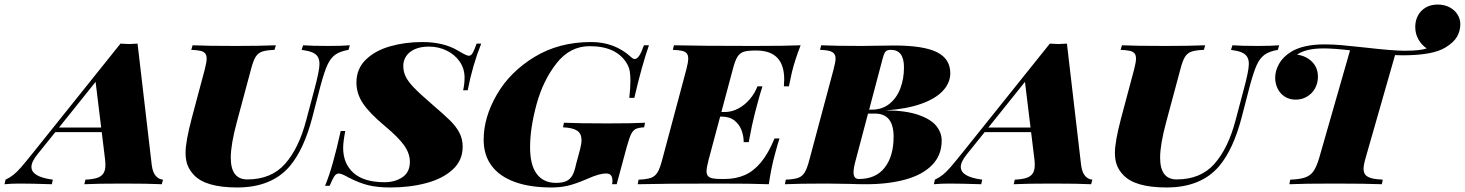

<svg xmlns="http://www.w3.org/2000/svg" viewBox="-116 -806 6409 840"><path d="M597.2 -20 591.8 0Q534.2 -2.9 422.9 -2.9Q307.1 -2.9 252.9 0L257.8 -20Q288.6 -21.5 307.1 -27.1Q325.7 -32.7 335.4 -46.1Q345.2 -59.6 345.2 -84.5Q345.2 -97.2 344.2 -104L329.1 -228H126L47.9 -130.9Q21.5 -98.1 21.5 -75.7Q21.5 -32.2 115.2 -20L110.8 0Q22 -2.9 -30.8 -2.9Q-64.9 -2.9 -96.2 0L-91.8 -20Q-72.8 -28.8 -57.1 -41.3Q-41.5 -53.7 -22.7 -75.4Q-3.9 -97.2 29.8 -139.2L411.1 -615.2Q436.5 -613.3 448.7 -613.3Q461.4 -613.3 485.8 -615.2L547.9 -84Q552.2 -50.8 565.9 -35.9Q579.6 -21 597.2 -20ZM302.2 -447.8 142.1 -248H326.7Z M1151.9 -79.1Q1072.3 14.2 921.9 14.2Q783.7 14.2 732.9 -40Q713.4 -60.1 704.6 -83.3Q695.8 -106.4 695.8 -137.7Q695.8 -186 722.7 -288.1L779.8 -502Q788.1 -533.7 788.1 -549.8Q788.1 -564.9 781.2 -572.8Q774.4 -580.6 760.5 -583.7Q746.6 -586.9 720.7 -587.9L726.6 -607.9Q785.2 -605 916 -605Q1020.5 -605 1090.8 -607.9L1085 -587.9Q1048.3 -586.4 1030.5 -580.1Q1012.7 -573.7 1002.2 -556.9Q991.7 -540 981.9 -502L919.9 -271Q893.6 -173.3 893.6 -116.2Q893.6 -21 965.8 -21Q1070.8 -21 1131.1 -89.1Q1191.4 -157.2 1223.6 -279.8L1258.8 -412.1Q1281.7 -496.6 1281.7 -525.9Q1281.7 -545.9 1273.9 -558.1Q1266.1 -570.3 1249.5 -577.1Q1232.9 -584 1203.6 -587.9L1210 -607.9Q1248.5 -605 1320.8 -605Q1379.9 -605 1414.6 -607.9L1408.7 -587.9Q1371.6 -581.5 1350.8 -566.7Q1330.1 -551.8 1316.4 -521.7Q1302.7 -491.7 1286.6 -432.1L1250 -291Q1213.4 -151.9 1151.9 -79.1Z M1930.2 -411.1H1910.2Q1916.5 -438.5 1916.5 -466.8Q1916.5 -504.9 1895.8 -535.6Q1875 -566.4 1839.1 -584.2Q1803.2 -602.1 1760.3 -602.1Q1723.6 -602.1 1698.5 -590.6Q1673.3 -579.1 1660.9 -560.1Q1648.4 -541 1648.4 -518.1Q1648.4 -493.2 1658.2 -472.2Q1668 -451.2 1693.6 -424.1Q1719.2 -397 1770.5 -353Q1826.7 -304.7 1852.8 -279.1Q1878.9 -253.4 1893.6 -225.8Q1908.2 -198.2 1908.2 -164.1Q1908.2 -104 1864.3 -64Q1820.3 -23.9 1748.5 -4.9Q1676.8 14.2 1592.3 14.2Q1535.6 14.2 1495.6 4.4Q1455.6 -5.4 1410.2 -28.8Q1378.4 -46.9 1366.2 -46.9Q1355 -46.9 1346.9 -35.2Q1338.9 -23.4 1326.2 6.8H1306.2Q1339.4 -72.3 1374.5 -232.9H1394.5Q1385.3 -184.6 1385.3 -159.2Q1385.3 -89.8 1430.9 -49.3Q1476.6 -8.8 1566.4 -8.8Q1612.3 -8.8 1644.8 -30.8Q1677.2 -52.7 1677.2 -98.1Q1677.2 -134.3 1652.3 -169.7Q1627.4 -205.1 1566.4 -255.9Q1501 -310.5 1472.2 -353.3Q1443.4 -396 1443.4 -444.8Q1443.4 -504.9 1484.1 -544.7Q1524.9 -584.5 1590.6 -603.3Q1656.2 -622.1 1731.4 -622.1Q1823.2 -622.1 1885.3 -585.9L1896 -579.6Q1925.8 -562 1935.5 -562Q1944.8 -562 1951.9 -574.2Q1959 -586.4 1969.2 -615.2H1989.3Q1951.2 -520 1930.2 -411.1Z M2563.5 -15.1Q2563.5 -46.9 2537.1 -46.9Q2520 -46.9 2501 -41.5Q2481.9 -36.1 2452.1 -22.9Q2400.9 -1 2367.9 6.6Q2335 14.2 2296.9 14.2Q2201.7 14.2 2135.3 -10.3Q2068.8 -34.7 2034.4 -81.3Q2000 -127.9 2000 -194.8Q2000 -292.5 2057.6 -392.1Q2115.2 -491.7 2222.4 -556.9Q2329.6 -622.1 2470.2 -622.1Q2572.8 -622.1 2644 -557.1Q2653.3 -547.9 2661.6 -547.9Q2680.7 -547.9 2701.2 -607.9H2723.1Q2691.4 -517.1 2659.2 -377.9H2637.2Q2642.1 -420.9 2642.1 -453.1Q2642.1 -477.1 2639.2 -494.1Q2636.2 -511.2 2627.9 -525.9Q2583 -604 2463.9 -604Q2377.4 -604 2318.6 -528.8Q2259.8 -453.6 2231.4 -349.6Q2203.1 -245.6 2203.1 -162.1Q2203.1 -84 2232.4 -44.9Q2261.7 -5.9 2316.9 -5.9Q2344.7 -5.9 2361.6 -13.7Q2378.4 -21.5 2388.2 -38.8Q2397.9 -56.2 2403.8 -85.9L2421.9 -152.8Q2428.2 -178.2 2428.2 -192.9Q2428.2 -221.2 2409.2 -234.1Q2390.1 -247.1 2347.2 -249L2351.1 -269Q2418.5 -266.1 2542 -266.1Q2651.9 -266.1 2706.1 -269L2702.1 -249Q2677.2 -247.6 2665 -241.5Q2652.8 -235.4 2644.8 -218.5Q2636.7 -201.7 2626 -163.1L2582 0H2562Q2563.5 -8.3 2563.5 -15.1Z M3386.7 -607.9Q3361.8 -543.9 3348.6 -490.2Q3344.7 -474.1 3339.4 -446.8L3335.4 -428.2H3313.5Q3314.9 -444.3 3314.9 -458.5Q3314.9 -585 3192.9 -585H3189.5Q3154.3 -585 3137.2 -579.3Q3120.1 -573.7 3109.9 -556.9Q3099.6 -540 3089.8 -502L3040 -315.9H3054.7Q3085.9 -315.9 3114.7 -331.5Q3143.6 -347.2 3165 -372.8Q3186.5 -398.4 3197.8 -428.2H3219.7Q3208.5 -394.5 3193.4 -336.4L3185.5 -306.2Q3174.3 -263.7 3159.7 -184.1H3137.7Q3137.7 -210.4 3128.4 -235.8Q3119.1 -261.2 3097.4 -278.6Q3075.7 -295.9 3040.5 -295.9H3034.7L2983.9 -106Q2975.1 -71.8 2975.1 -57.1Q2975.1 -43 2981.7 -35.6Q2988.3 -28.3 3002 -25.6Q3015.6 -22.9 3040.5 -22.9H3053.7Q3103 -22.9 3142.1 -40Q3181.2 -57.1 3213.4 -95.9Q3245.6 -134.8 3272.5 -200.2H3294.4Q3288.1 -183.1 3273.4 -127.9Q3257.8 -70.8 3247.6 0Q3179.7 -2.9 3021.5 -2.9Q2789.6 -2.9 2673.8 0L2677.7 -20Q2713.9 -21.5 2731.7 -27.8Q2749.5 -34.2 2760.3 -51.3Q2771 -68.4 2780.8 -106L2886.7 -502Q2895 -533.7 2895 -549.8Q2895 -564.9 2888.2 -572.8Q2881.3 -580.6 2867.4 -583.7Q2853.5 -586.9 2827.6 -587.9L2832.5 -607.9Q2947.8 -605 3179.7 -605Q3323.7 -605 3386.7 -607.9Z M3759.8 -323.2Q3848.1 -322.3 3902.6 -303.2Q3957 -284.2 3980.5 -254.9Q4003.9 -225.6 4003.9 -190.9Q4003.9 -127.4 3962.6 -84.7Q3921.4 -42 3846.7 -21Q3772 0 3671.9 0Q3637.7 0 3598.6 -1.5Q3509.3 -2.9 3499.5 -2.9Q3377.9 -2.9 3317.9 0L3321.8 -20Q3357.9 -21.5 3375.7 -27.8Q3393.6 -34.2 3404.3 -51.3Q3415 -68.4 3424.8 -106L3530.8 -502Q3539.6 -534.7 3539.6 -550.3Q3539.6 -569.8 3524.9 -578.4Q3510.3 -586.9 3471.7 -587.9L3476.6 -607.9Q3535.2 -605 3655.8 -605Q3677.2 -605 3723.1 -606Q3771 -606.9 3796.9 -606.9Q3923.8 -606.9 3982.7 -577.9Q4041.5 -548.8 4041.5 -485.8Q4041.5 -443.8 4009.3 -408.9Q3977.1 -374 3913.6 -351.6Q3850.1 -329.1 3759.8 -323.2ZM3838.9 -511.2Q3838.9 -587.9 3781.7 -587.9Q3770.5 -587.9 3764.4 -585Q3758.3 -582 3754.2 -574.2Q3750 -566.4 3745.6 -549.8L3686.5 -326.2H3697.8Q3742.7 -326.2 3774.7 -351.3Q3806.6 -376.5 3822.8 -418.7Q3838.9 -460.9 3838.9 -511.2ZM3711.9 -309.1H3681.6L3627.9 -106Q3618.2 -71.3 3618.2 -52.2Q3618.2 -22.9 3641.6 -22.9Q3715.8 -22.9 3754.6 -72.8Q3793.5 -122.6 3793.5 -208Q3793.5 -309.1 3711.9 -309.1Z M4663.1 -20 4657.7 0Q4600.1 -2.9 4488.8 -2.9Q4373 -2.9 4318.8 0L4323.7 -20Q4354.5 -21.5 4373 -27.1Q4391.6 -32.7 4401.4 -46.1Q4411.1 -59.6 4411.1 -84.5Q4411.1 -97.2 4410.2 -104L4395 -228H4191.9L4113.8 -130.9Q4087.4 -98.1 4087.4 -75.7Q4087.4 -32.2 4181.2 -20L4176.8 0Q4087.9 -2.9 4035.2 -2.9Q4001 -2.9 3969.7 0L3974.1 -20Q3993.2 -28.8 4008.8 -41.3Q4024.4 -53.7 4043.2 -75.4Q4062 -97.2 4095.7 -139.2L4477.1 -615.2Q4502.4 -613.3 4514.6 -613.3Q4527.3 -613.3 4551.8 -615.2L4613.8 -84Q4618.2 -50.8 4631.8 -35.9Q4645.5 -21 4663.1 -20ZM4368.2 -447.8 4208 -248H4392.6Z M5217.8 -79.1Q5138.2 14.2 4987.8 14.2Q4849.6 14.2 4798.8 -40Q4779.3 -60.1 4770.5 -83.3Q4761.7 -106.4 4761.7 -137.7Q4761.7 -186 4788.6 -288.1L4845.7 -502Q4854 -533.7 4854 -549.8Q4854 -564.9 4847.2 -572.8Q4840.3 -580.6 4826.4 -583.7Q4812.5 -586.9 4786.6 -587.9L4792.5 -607.9Q4851.1 -605 4981.9 -605Q5086.4 -605 5156.7 -607.9L5150.9 -587.9Q5114.3 -586.4 5096.4 -580.1Q5078.6 -573.7 5068.1 -556.9Q5057.6 -540 5047.9 -502L4985.8 -271Q4959.5 -173.3 4959.5 -116.2Q4959.5 -21 5031.7 -21Q5136.7 -21 5197 -89.1Q5257.3 -157.2 5289.6 -279.8L5324.7 -412.1Q5347.7 -496.6 5347.7 -525.9Q5347.7 -545.9 5339.8 -558.1Q5332 -570.3 5315.4 -577.1Q5298.8 -584 5269.5 -587.9L5275.9 -607.9Q5314.5 -605 5386.7 -605Q5445.8 -605 5480.5 -607.9L5474.6 -587.9Q5437.5 -581.5 5416.7 -566.7Q5396 -551.8 5382.3 -521.7Q5368.7 -491.7 5352.5 -432.1L5315.9 -291Q5279.3 -151.9 5217.8 -79.1Z M6272.9 -700.2Q6272.9 -670.9 6258.5 -645.5Q6244.1 -620.1 6207.5 -598.1Q6152.3 -564 6020.5 -564Q6010.7 -564 5987.3 -564.9L5858.9 -116.2Q5849.6 -84.5 5849.6 -67.9Q5849.6 -50.8 5857.9 -41Q5866.2 -31.2 5884.3 -26.4Q5902.3 -21.5 5933.6 -20L5929.7 0Q5859.4 -2.9 5720.7 -2.9Q5587.9 -2.9 5524.9 0L5528.8 -20Q5571.8 -21.5 5595 -30Q5618.2 -38.6 5631.3 -58.1Q5644.5 -77.6 5655.8 -116.2L5790.5 -585.9Q5719.2 -594.2 5674.8 -594.2Q5596.7 -594.2 5558.6 -566.9Q5598.6 -561.5 5624.3 -535.6Q5649.9 -509.8 5649.9 -470.2Q5649.9 -441.9 5637 -418.9Q5624 -396 5601.8 -383.1Q5579.6 -370.1 5552.7 -370.1Q5524.9 -370.1 5504.4 -383.5Q5483.9 -397 5473.4 -418.9Q5462.9 -440.9 5462.9 -465.8Q5462.9 -496.6 5480.2 -527.3Q5497.6 -558.1 5533.7 -580.1Q5586.9 -611.8 5678.7 -611.8Q5715.3 -611.8 5754.2 -608.4Q5793 -605 5859.4 -597.7Q5978.5 -584 6028.8 -584Q6098.1 -584 6126 -594.2Q6104 -608.4 6089.8 -633.3Q6075.7 -658.2 6075.7 -688Q6075.7 -715.8 6087.6 -738Q6099.6 -760.3 6121.8 -773.2Q6144 -786.1 6173.8 -786.1Q6203.1 -786.1 6225.8 -774.2Q6248.5 -762.2 6260.7 -742.4Q6272.9 -722.7 6272.9 -700.2Z"/></svg>

Font: TypoPRO Playfair Display SC
Style: Italic
Weight: 900
Italic angle: -14°
Designer: Claus Eggers Sørensen
Foundry: Claus Eggers Sørensen
Version: Version 1.004;PS 001.004;hotconv 1.0.70;makeotf.lib2.5.58329